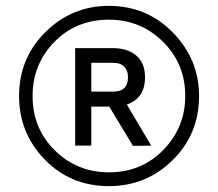

<svg xmlns="http://www.w3.org/2000/svg" viewBox="-20 -613 742 654"><path d="M351 -593Q480 -593 569 -502Q658 -411 658 -286Q658 -156 568 -67.5Q478 21 351 21Q221 21 133 -69Q45 -159 45 -286Q45 -415 135 -504Q225 -593 351 -593ZM351 -26Q462 -26 536.5 -102.5Q611 -179 611 -286Q611 -396 535 -471Q459 -546 351 -546Q239 -546 165 -470Q91 -394 91 -286Q91 -175 167 -100.5Q243 -26 351 -26ZM474 -350Q474 -278 412 -257L495 -117L433 -116L352 -250H291V-117H236V-449H365Q415 -449 444.5 -423.5Q474 -398 474 -350ZM291 -399V-301H366Q416 -301 416 -350Q416 -372 403.5 -385.5Q391 -399 366 -399Z"/></svg>

Font: Didact Gothic
Style: Regular
Weight: 400
Designer: Daniel Johnson
Foundry: Daniel Johnson
Version: Version 2.101;PS 002.101;hotconv 1.0.88;makeotf.lib2.5.64775